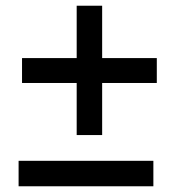

<svg xmlns="http://www.w3.org/2000/svg" viewBox="-20 -651 621 671"><path d="M337 -179H248V-361H57V-448H248V-631H337V-448H528V-361H337ZM45 0V-89H516V0Z"/></svg>

Font: Haskoy Medium
Style: Regular
Weight: 500
Designer: Ertekin Erdin
Foundry: Ertekin Erdin
Version: Version 1.500; ttfautohint (v1.8.3)